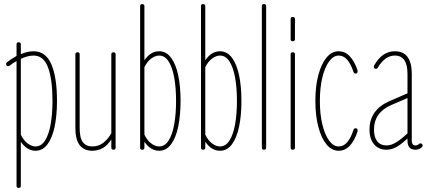

<svg xmlns="http://www.w3.org/2000/svg" viewBox="-20 -733 2114 940"><path d="M154 5Q112 5 82 -39V177Q82 187 71 187Q61 187 61 177V-434Q44 -425 28 -412Q25 -409 21 -409Q10 -409 10 -420Q10 -425 14 -428Q37 -446 61 -459V-516Q61 -526 71 -526Q82 -526 82 -516V-468Q116 -482 144 -482Q204 -482 231.5 -418Q259 -354 259 -239Q259 -168 247.5 -113Q236 -58 212.5 -26.5Q189 5 154 5ZM144 -461Q117 -461 82 -445V-74Q95 -46 115 -31Q135 -16 154 -16Q182 -16 200.5 -45Q219 -74 228 -124.5Q237 -175 237 -239Q237 -343 215.5 -402Q194 -461 144 -461Z M432 5Q349 5 349 -106V-467Q349 -477 360 -477Q370 -477 370 -467V-106Q370 -57 386 -36.5Q402 -16 432 -16Q463 -16 486.5 -34.5Q510 -53 525 -81V-467Q525 -477 536 -477Q546 -477 546 -467V-10Q546 0 536 0Q525 0 525 -10V-50Q505 -20 482 -7.5Q459 5 432 5Z M676 0Q666 0 666 -10V-703Q666 -713 676 -713Q687 -713 687 -703V-438Q717 -482 759 -482Q794 -482 817.5 -450.5Q841 -419 852.5 -364.5Q864 -310 864 -239Q864 -168 852.5 -113Q841 -58 817.5 -26.5Q794 5 759 5Q717 5 687 -39V-10Q687 0 676 0ZM759 -461Q740 -461 720 -446Q700 -431 687 -404V-74Q700 -46 720 -31Q740 -16 759 -16Q787 -16 805.5 -45Q824 -74 833 -124.5Q842 -175 842 -239Q842 -303 833 -353Q824 -403 805.5 -432Q787 -461 759 -461Z M974 0Q964 0 964 -10V-703Q964 -713 974 -713Q985 -713 985 -703V-438Q1015 -482 1057 -482Q1092 -482 1115.5 -450.5Q1139 -419 1150.5 -364.5Q1162 -310 1162 -239Q1162 -168 1150.5 -113Q1139 -58 1115.5 -26.5Q1092 5 1057 5Q1015 5 985 -39V-10Q985 0 974 0ZM1057 -461Q1038 -461 1018 -446Q998 -431 985 -404V-74Q998 -46 1018 -31Q1038 -16 1057 -16Q1085 -16 1103.5 -45Q1122 -74 1131 -124.5Q1140 -175 1140 -239Q1140 -303 1131 -353Q1122 -403 1103.5 -432Q1085 -461 1057 -461Z M1272 0Q1262 0 1262 -10V-703Q1262 -713 1272 -713Q1283 -713 1283 -703V-10Q1283 0 1272 0Z M1413 -531Q1403 -531 1403 -541V-640Q1403 -650 1413 -650Q1424 -650 1424 -640V-541Q1424 -531 1413 -531ZM1413 0Q1403 0 1403 -10V-467Q1403 -477 1413 -477Q1424 -477 1424 -467V-10Q1424 0 1413 0Z M1638 5Q1604 5 1578.5 -26Q1553 -57 1538.5 -112Q1524 -167 1524 -239Q1524 -311 1538.5 -365.5Q1553 -420 1578.5 -451Q1604 -482 1638 -482Q1670 -482 1693 -457Q1716 -432 1730 -390Q1732 -384 1730 -378.5Q1728 -373 1721 -373Q1713 -373 1710 -382Q1699 -417 1681 -439Q1663 -461 1638 -461Q1612 -461 1591 -432Q1570 -403 1558 -353Q1546 -303 1546 -239Q1546 -175 1558 -124.5Q1570 -74 1591 -45Q1612 -16 1638 -16Q1663 -16 1681 -38Q1699 -60 1710 -96Q1713 -105 1721 -105Q1728 -105 1730 -99.5Q1732 -94 1730 -88Q1716 -45 1693 -20Q1670 5 1638 5Z M1872 0Q1834 0 1811.5 -26.5Q1789 -53 1789 -98Q1789 -195 1887 -238L1975 -276V-371Q1975 -461 1913 -461Q1865 -461 1829 -401Q1826 -396 1821 -396Q1810 -396 1810 -406Q1810 -409 1812 -413Q1851 -482 1913 -482Q1996 -482 1996 -371V-44Q1996 -21 2014 -21Q2024 -21 2031 -28Q2034 -31 2038 -31Q2049 -31 2049 -20Q2049 -16 2046 -13Q2033 0 2014 0Q1975 0 1975 -44V-55Q1942 -24 1918.5 -12Q1895 0 1872 0ZM1811 -98Q1811 -61 1827 -41Q1843 -21 1872 -21Q1893 -21 1916 -34Q1939 -47 1975 -80V-253L1896 -219Q1811 -182 1811 -98Z"/></svg>

Font: Zen Loop
Style: Regular
Weight: 400
Designer: Yoshimichi Ohira
Foundry: A-1 Corp ZenFonts
Version: Version 1.000; ttfautohint (v1.8.3)